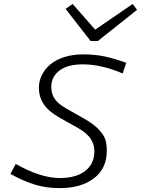

<svg xmlns="http://www.w3.org/2000/svg" viewBox="-20 -945 718 978"><path d="M314 -899.9 350.1 -924.8 464.8 -793.9 655.8 -924.8 678.2 -895 478 -735.8H441.9ZM284.2 -38.1Q368.2 -38.1 414.6 -74.7Q460.9 -111.3 460.9 -174.8Q460.9 -208 442.1 -237.5Q423.3 -267.1 374 -294.9L284.2 -345.2Q228.5 -376.5 203.4 -413.3Q178.2 -450.2 178.2 -499Q178.2 -531.2 192.6 -561.3Q207 -591.3 234.4 -615.2Q261.7 -639.2 305.4 -653.6Q349.1 -668 402.8 -668Q461.4 -668 510.5 -658Q559.6 -647.9 623 -625L605 -570.8Q495.6 -617.2 402.8 -617.2Q323.2 -617.2 282.2 -585.2Q241.2 -553.2 241.2 -502.9Q241.2 -469.2 257.3 -443.4Q273.4 -417.5 317.9 -392.1L408.2 -340.8Q456.5 -313.5 482.7 -285.9Q508.8 -258.3 516.4 -234.4Q523.9 -210.4 523.9 -176.8Q523.9 -86.4 458.3 -36.6Q392.6 13.2 284.2 13.2Q215.8 13.2 158 -4.4Q100.1 -22 33.2 -59.1L60.1 -109.9Q187.5 -38.1 284.2 -38.1Z"/></svg>

Font: IntelOne Mono Light
Style: Italic
Weight: 300
Italic angle: -16°
Designer: Fred Shallcrass
Foundry: Frere-Jones Type LLC
Version: Version 1.200;hotconv 1.1.0;makeotfexe 2.6.0;FJTRelease1.2